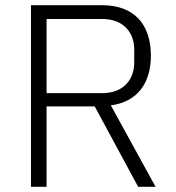

<svg xmlns="http://www.w3.org/2000/svg" viewBox="-20 -718 676 738"><path d="M159 0H99V-698H373C493 -698 560 -627 560 -504C560 -396 506 -326 406 -313L578 0H511L344 -309H159ZM373 -360C453 -360 496 -410 496 -479V-527C496 -595 453 -645 373 -645H159V-360Z"/></svg>

Font: Plexus Sans Light
Style: Regular
Weight: 300
Version: Version 2.001;PS 002.001;hotconv 1.0.70;makeotf.lib2.5.58329